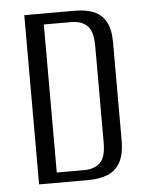

<svg xmlns="http://www.w3.org/2000/svg" viewBox="-47 -630 509 668"><g transform="rotate(-5 208.0 -295.5)"><path d="M62.7 0V-591H239.9Q278.2 -591 305.4 -579.8Q332.5 -568.6 347.3 -542.1Q362.1 -515.7 362.1 -470.1V-128.6Q362.1 -78 345.8 -49.8Q329.6 -21.6 300.5 -10.8Q271.5 0 232.3 0ZM127.6 -35.8H223.8Q258.2 -35.8 278.7 -54.5Q299.2 -73.1 299.2 -125.7V-462.3Q299.2 -514.9 278.7 -533.9Q258.2 -552.8 223.8 -552.8H127.6Z"/></g></svg>

Font: Alumni Sans Thin
Style: Regular
Weight: 100
Designer: Robert E. Leuschke
Foundry: Robert E. Leuschke
Version: Version 1.018